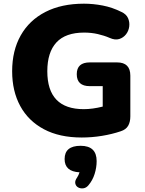

<svg xmlns="http://www.w3.org/2000/svg" viewBox="-20 -736 787 1043"><path d="M424 11Q303 11 218.5 -34Q134 -79 90 -160Q46 -241 46 -349Q46 -461 92.5 -543.5Q139 -626 226.5 -671Q314 -716 436 -716Q486 -716 538 -706Q590 -696 640 -671Q666 -659 675.5 -637.5Q685 -616 682 -592Q679 -568 664.5 -549.5Q650 -531 627.5 -524Q605 -517 576 -530Q546 -543 511 -551Q476 -559 437 -559Q336 -559 286.5 -505.5Q237 -452 237 -349Q237 -143 435 -143Q482 -143 538 -157V-268H468Q397 -268 397 -333Q397 -397 468 -397H616Q688 -397 688 -325V-104Q688 -73 676 -52.5Q664 -32 636 -23Q589 -7 534 2Q479 11 424 11ZM460 271Q448 285 432.5 287Q417 289 404.5 282Q392 275 389 260.5Q386 246 399 228Q407 216 412 200Q331 196 331 128Q331 56 418 56Q505 56 505 139Q505 174 494 209Q483 244 460 271Z"/></svg>

Font: Chiron GoRound TC H
Style: Regular
Weight: 900
Designer: Ryoko NISHIZUKA 西塚涼子 (kana, bopomofo & ideographs); Paul D. Hunt (Latin, Greek & Cyrillic); Sandoll Communications 산돌커뮤니
Foundry: Adobe
Version: Version 1.000;hotconv 1.1.1;makeotfexe 2.6.0